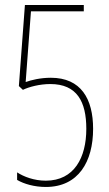

<svg xmlns="http://www.w3.org/2000/svg" viewBox="-20 -734 434 763"><path d="M182 -425C141 -425 104 -416 82 -408L103 -689H313V-714H79L55 -392L71 -377C96 -389 138 -400 180 -400C286 -400 323 -330 323 -222C323 -108 275 -16 162 -16C115 -16 74 -32 48 -49V-19C75 -3 117 9 162 9C292 9 350 -92 350 -222C350 -341 302 -425 182 -425Z"/></svg>

Font: Noto Sans Khmer UI ExtraCondensed Thin
Style: Regular
Weight: 100
Width: 2
Designer: Danh Hong and the Monotype Design Team
Foundry: Monotype Imaging Inc.
Version: Version 2.002